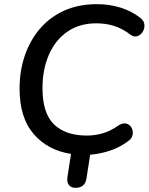

<svg xmlns="http://www.w3.org/2000/svg" viewBox="-20 -734 716 922"><path d="M342 168Q322 168 311 154.5Q300 141 304 115L321 5Q210 -12 142 -90Q74 -168 74 -309Q74 -394 99.5 -468Q125 -542 173 -597.5Q221 -653 289.5 -683.5Q358 -714 446 -714Q506 -714 560 -697Q614 -680 654 -648Q672 -634 673.5 -615.5Q675 -597 665.5 -581.5Q656 -566 640 -560.5Q624 -555 607 -567Q568 -597 528 -609.5Q488 -622 442 -622Q361 -622 303 -581.5Q245 -541 214.5 -470.5Q184 -400 184 -311Q184 -190 239.5 -136.5Q295 -83 397 -83Q438 -83 475.5 -94.5Q513 -106 551 -133Q572 -145 588 -140Q604 -135 612 -120Q620 -105 617 -87Q614 -69 595 -56Q555 -26 508 -10.5Q461 5 413 9L395 124Q388 168 342 168Z"/></svg>

Font: Nunito SemiBold
Style: Italic
Weight: 600
Italic angle: -9°
Designer: Vernon Adams
Foundry: Vernon Adams
Version: Version 3.601; ttfautohint (v1.8.2.53-6de2)